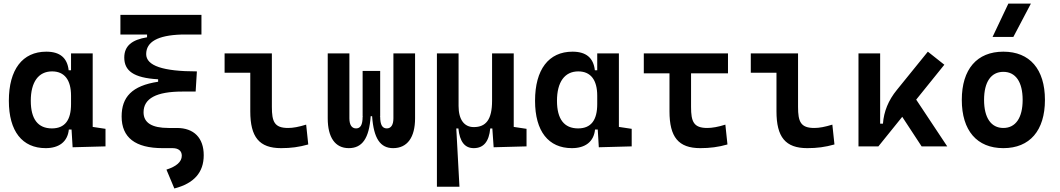

<svg xmlns="http://www.w3.org/2000/svg" viewBox="-20 -815 5899 1069"><path d="M234.4 9.8C307.6 9.8 356.4 -24.9 363.3 -93.8H378.4L384.3 4.9L567.4 0V-97.7L496.1 -108.4V-517.6H375.5V-423.8H362.3C354.5 -493.2 313.5 -527.3 237.8 -527.3C105 -527.3 29.3 -427.7 29.3 -253.9C29.3 -84 104 9.8 234.4 9.8ZM375.5 -235.4C375.5 -147.5 342.3 -100.1 269 -100.1C191.4 -100.1 151.4 -151.9 151.4 -253.9C151.4 -358.4 194.3 -417.5 270 -417.5C338.9 -417.5 375.5 -370.1 375.5 -282.2Z M885.7 9.8H940.9C973.6 9.8 992.2 25.4 992.2 51.8C992.2 86.9 960.4 112.3 906.7 129.4L950.7 234.4C1060.5 206.1 1114.3 145 1114.3 49.3C1114.3 -46.9 1060.1 -102.5 964.8 -102.5H918.5C825.7 -102.5 779.3 -131.3 779.3 -189.9C779.3 -267.1 851.1 -305.2 995.1 -305.2H1069.3L1076.2 -417.5C887.2 -417.5 793.9 -449.2 793.9 -513.7C793.9 -582 858.4 -618.2 988.3 -622.6H1101.6V-732.4H650.4V-622.6H798.8V-607.4C714.4 -593.8 671.9 -559.1 671.9 -494.6C671.9 -421.4 722.7 -381.3 860.4 -373.5V-359.9C713.9 -337.9 657.2 -273.9 657.2 -166.5C657.2 -49.3 732.9 9.8 885.7 9.8Z M1544.9 9.8C1599.6 9.8 1644.5 3.9 1696.3 -10.7L1684.6 -121.1C1643.1 -108.4 1612.3 -102.5 1584 -102.5C1507.8 -102.5 1493.7 -137.7 1493.7 -219.7V-517.6H1230.5V-410.2H1373.5V-195.3C1373.5 -51.8 1423.3 9.8 1544.9 9.8Z M2168.9 9.8C2248 9.8 2291 -50.3 2291 -156.2V-517.6H2170.4V-156.2C2170.4 -120.6 2157.7 -100.1 2133.8 -100.1C2109.4 -100.1 2096.7 -118.2 2096.7 -166L2094.7 -168H2096.7V-419.9H1999V-168H2001L1999 -166C1999 -118.2 1986.3 -100.1 1962.4 -100.1C1938 -100.1 1925.3 -120.6 1925.3 -156.2V-517.6H1804.7V-156.2C1804.7 -50.3 1845.7 9.8 1921.9 9.8C1996.1 9.8 2035.2 -43.5 2043.9 -168H2051.8C2060.5 -43.5 2097.7 9.8 2168.9 9.8Z M2617.7 9.8C2672.4 9.8 2702.6 -26.4 2709.5 -99.6H2721.2L2728.5 4.9L2911.6 0V-97.7L2840.3 -108.4V-517.6H2719.7V-253.9C2719.7 -148.4 2685.1 -107.4 2617.7 -107.4C2564.5 -107.4 2533.2 -149.4 2533.2 -224.6V-517.6H2412.6V224.6H2538.1L2520.5 -99.6H2532.2C2539.6 -26.4 2567.4 9.8 2617.7 9.8Z M3164.1 9.8C3237.3 9.8 3286.1 -24.9 3293 -93.8H3308.1L3314 4.9L3497.1 0V-97.7L3425.8 -108.4V-517.6H3305.2V-423.8H3292C3284.2 -493.2 3243.2 -527.3 3167.5 -527.3C3034.7 -527.3 2959 -427.7 2959 -253.9C2959 -84 3033.7 9.8 3164.1 9.8ZM3305.2 -235.4C3305.2 -147.5 3272 -100.1 3198.7 -100.1C3121.1 -100.1 3081.1 -151.9 3081.1 -253.9C3081.1 -358.4 3124 -417.5 3199.7 -417.5C3268.6 -417.5 3305.2 -370.1 3305.2 -282.2Z M3878.9 9.8C3931.6 9.8 3980 3.9 4030.3 -10.7L4018.6 -121.1C3979 -108.4 3944.8 -102.5 3918 -102.5C3841.8 -102.5 3827.6 -137.7 3827.6 -219.7V-406.7H4033.2V-517.6H3564.5V-406.7H3707.5V-195.3C3707.5 -51.8 3757.3 9.8 3878.9 9.8Z M4474.6 9.8C4529.3 9.8 4574.2 3.9 4626 -10.7L4614.3 -121.1C4572.8 -108.4 4542 -102.5 4513.7 -102.5C4437.5 -102.5 4423.3 -137.7 4423.3 -219.7V-517.6H4160.2V-410.2H4303.2V-195.3C4303.2 -51.8 4353 9.8 4474.6 9.8Z M4759.8 0H4870.6L5003.4 -164.6L5111.3 0H5253.9L5081.1 -260.3L5237.8 -454.6L5146 -527.3L4973.6 -314.5C4926.3 -256.8 4900.9 -193.8 4896 -126.5H4880.4V-517.6H4759.8Z M5566.4 9.8C5713.4 9.8 5797.9 -87.9 5797.9 -258.8C5797.9 -429.7 5713.4 -527.3 5566.4 -527.3C5419.4 -527.3 5335 -429.7 5335 -258.8C5335 -87.9 5419.4 9.8 5566.4 9.8ZM5566.4 -102.5C5498 -102.5 5459 -159.2 5459 -258.8C5459 -358.9 5498 -415 5566.4 -415C5634.8 -415 5673.8 -358.9 5673.8 -258.8C5673.8 -159.2 5634.8 -102.5 5566.4 -102.5ZM5506.3 -609.4H5622.1L5719.7 -794.9H5594.2Z"/></svg>

Font: Cascadia Mono SemiBold
Style: Regular
Weight: 600
Monospace: yes
Designer: Aaron Bell
Foundry: Saja Typeworks
Version: Version 2404.023